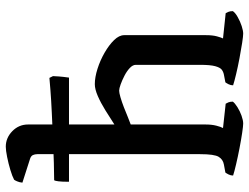

<svg xmlns="http://www.w3.org/2000/svg" viewBox="-116 -724 840 647"><g transform="rotate(-90 303.5 -400.0)"><path d="M15 -587Q15 -611 16.5 -622.5Q18 -634 20 -637Q40 -637 78 -638Q116 -639 161 -641Q206 -643 248.5 -645Q291 -647 323 -649.5Q355 -652 365 -653L371 -641Q370 -619 368.5 -606.5Q367 -594 366 -587ZM211 0Q203 0 179.5 -3.5Q156 -7 127.5 -12.5Q99 -18 73.5 -24Q48 -30 36 -34Q36 -42 39.5 -49Q43 -56 46 -60L73 -65Q90 -68 99 -82.5Q108 -97 108 -145V-694Q108 -702 105 -708.5Q102 -715 93 -718L12 -744Q13 -754 16.5 -762Q20 -770 22 -772Q33 -778 54.5 -784.5Q76 -791 98.5 -795.5Q121 -800 133 -800Q163 -800 185.5 -778Q208 -756 208 -725V-434Q231 -449 256 -464.5Q281 -480 304 -490Q327 -500 344 -500Q367 -500 395.5 -491Q424 -482 450 -467Q476 -452 492.5 -435Q509 -418 509 -401V-125Q509 -103 505 -88.5Q501 -74 498 -68L583 -59Q585 -56 587.5 -50Q590 -44 590 -35Q585 -27 570 -18.5Q555 -10 539.5 -5Q524 0 514 0Q506 0 483 -3.5Q460 -7 431 -12.5Q402 -18 377 -24Q352 -30 340 -34Q340 -42 343.5 -49Q347 -56 350 -60L376 -65Q386 -67 393 -72.5Q400 -78 404.5 -94.5Q409 -111 409 -145V-362Q409 -372 398.5 -382Q388 -392 372.5 -400Q357 -408 343 -413Q329 -418 322 -418Q315 -418 299.5 -413.5Q284 -409 266 -402Q248 -395 232.5 -388.5Q217 -382 208 -379V-127Q208 -106 204 -90.5Q200 -75 196 -68L278 -59Q280 -56 282.5 -50Q285 -44 285 -35Q280 -28 266.5 -19.5Q253 -11 237.5 -5.5Q222 0 211 0Z"/></g></svg>

Font: Texturina 12pt Medium
Style: Regular
Weight: 500
Designer: Guillermo Torres Carreño
Foundry: Omnibus-Type
Version: Version 1.002